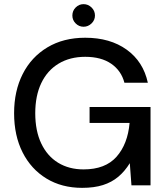

<svg xmlns="http://www.w3.org/2000/svg" viewBox="-20 -894 806 926"><path d="M376 12Q278 12 204 -33Q130 -78 89 -159Q48 -240 48 -348Q48 -455 89.5 -537Q131 -619 208.5 -665.5Q286 -712 391 -712Q511 -712 591 -654.5Q671 -597 693 -495H580Q565 -553 516.5 -586.5Q468 -620 391 -620Q317 -620 262.5 -587Q208 -554 179 -493Q150 -432 150 -348Q150 -263 179 -202Q208 -141 260.5 -109Q313 -77 383 -77Q488 -77 542 -138Q596 -199 605 -301H412V-378H706V0H614L606 -107Q582 -68 550.5 -41.5Q519 -15 476.5 -1.5Q434 12 376 12ZM383 -765Q361 -765 345 -781Q329 -797 329 -819Q329 -842 345 -858Q361 -874 383 -874Q405 -874 421.5 -858Q438 -842 438 -819Q438 -797 421.5 -781Q405 -765 383 -765Z"/></svg>

Font: DM Sans 12pt Medium
Style: Regular
Weight: 500
Version: Version 4.004;gftools[0.9.30]